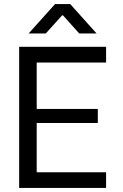

<svg xmlns="http://www.w3.org/2000/svg" viewBox="-20 -932 609 952"><path d="M75 -700H506V-622H162V-392H465V-322H162V-78H506V0H75ZM253 -912H328L459 -766H373L292 -856H288L207 -766H122Z"/></svg>

Font: Lopes Sans
Style: Regular
Weight: 400
Designer: Gabriel Lam, Diego Maldonado
Foundry: TypeRant, Foresti Design
Version: Version 4.000